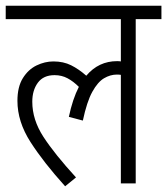

<svg xmlns="http://www.w3.org/2000/svg" viewBox="-20 -642 585 672"><path d="M0 -575V-622H545V-575H455V0H403V-380Q397 -381 389 -381Q366 -381 344 -368Q322 -355 303 -320.5Q284 -286 270 -220L221 -233Q234 -295 256 -338Q237 -357 216.5 -368Q196 -379 171 -379Q132 -379 112.5 -352.5Q93 -326 93 -286Q93 -223 132 -163Q171 -103 246 -21L208 10Q133 -73 87 -144.5Q41 -216 41 -289Q41 -338 60 -368.5Q79 -399 108 -413Q137 -427 167 -427Q202 -427 229 -413.5Q256 -400 282 -377Q325 -428 390 -428Q397 -428 403 -427V-575Z"/></svg>

Font: Noto Sans Condensed Light
Style: Regular
Weight: 300
Width: 3
Designer: Monotype Design Team
Foundry: Monotype Imaging Inc.
Version: Version 2.013; ttfautohint (v1.8.4.7-5d5b)